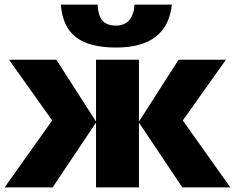

<svg xmlns="http://www.w3.org/2000/svg" viewBox="-24 -812 1018 832"><path d="M392.1 -285.2V-553.2H578.1V-285.2L750 -553.2H955.1L768.1 -290L974.1 0H766.1L578.1 -280.8V0H392.1V-280.8L204.1 0H-3.9L202.1 -290L15.1 -553.2H220.2ZM479 -606Q362.3 -606 304.4 -651.4Q246.6 -696.8 239.7 -792H398.9Q401.4 -744.1 419.9 -722.7Q438.5 -701.2 479 -701.2Q552.2 -701.2 559.1 -792H720.7Q700.7 -606 479 -606Z"/></svg>

Font: Black Ops One [rus by aLiNcE]
Style: Regular
Weight: 400
Designer: James Grieshaber
Foundry: James Grieshaber
Version: Version 1.002;May 25, 2024;FontCreator 13.0.0.2680 64-bit